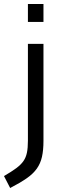

<svg xmlns="http://www.w3.org/2000/svg" viewBox="-68 -720 309 963"><path d="M-17 223 -48 163Q-10 141 13.5 123.5Q37 106 49.5 88Q62 70 67 46Q72 22 72 -14V-500H150V-13Q150 33 142.5 66.5Q135 100 116.5 126Q98 152 65.5 174.5Q33 197 -17 223ZM72 -610V-700H150V-610Z"/></svg>

Font: Cairo Play
Style: Regular
Weight: 400
Designer: Mohamed Gaber, Accademia di Belle Arti di Urbino
Foundry: Kief Type Foundry, Accademia di Belle Arti di Urbino
Version: Version 3.119